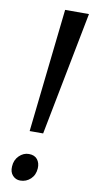

<svg xmlns="http://www.w3.org/2000/svg" viewBox="-98 -910 467 960"><g transform="rotate(10 136.0 -430.0)"><path d="M151.5 -870H272.5L150.5 -242.5H82ZM26 -53Q27.5 -86 49.2 -107.5Q71 -129 98.5 -129Q127.5 -129 141.8 -111Q156 -93 154.5 -66Q152.5 -32 130.5 -11.2Q108.5 9.5 78 9.5Q55 9.5 39.5 -7.5Q24 -24.5 26 -53Z"/></g></svg>

Font: Merriweather 28pt Medium
Style: Italic
Weight: 500
Italic angle: -7.8°
Version: Version 2.101